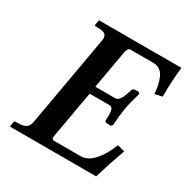

<svg xmlns="http://www.w3.org/2000/svg" viewBox="-149 -777 886 908"><g transform="rotate(30 293.5 -323.0)"><path d="M24.9 0 22.9 -2 26.9 -23.9Q28.3 -33.2 36.1 -33.2H48.8Q78.1 -33.2 91.8 -43Q105.5 -52.7 109.9 -77.1L196.8 -568.8Q196.8 -569.3 197.5 -574.2Q198.2 -579.1 198.2 -581.5Q198.2 -598.1 187.5 -605.5Q176.8 -612.8 151.9 -612.8H138.2Q135.3 -612.8 133.3 -615.2Q131.3 -617.7 131.8 -621.1L136.2 -644L139.2 -646H586.9Q578.1 -571.3 578.1 -483.9L538.1 -475.1Q536.1 -498.5 532.7 -516.6Q529.3 -534.7 521.2 -555.7Q513.2 -576.7 497.3 -588.4Q481.4 -600.1 459 -600.1H334Q320.3 -600.1 314.9 -570.8L278.8 -365.2H387.2Q393.1 -365.2 397.9 -367.4Q402.8 -369.6 407.2 -375.2Q411.6 -380.9 414.6 -385.3Q417.5 -389.6 421.6 -400.1Q425.8 -410.6 427.7 -416.5L434.1 -436Q434.1 -439.5 439.2 -443.1Q444.3 -446.8 451.2 -446.8H471.2L475.1 -437Q458 -380.4 452.1 -344.2Q444.3 -296.9 441.9 -251L435.1 -242.2H415Q408.2 -242.2 404.1 -245.4Q399.9 -248.5 400.9 -252Q401.9 -272.5 401.9 -280.3Q401.9 -301.8 397.2 -312.5Q392.6 -323.2 379.9 -323.2H272L228 -75.2Q226.1 -61.5 226.1 -59.1Q226.1 -45.9 235.8 -45.9H382.8Q420.9 -45.9 453.9 -82.8Q486.8 -119.6 509.8 -179.2L549.8 -168.9Q517.6 -79.1 494.1 0Z"/></g></svg>

Font: Linux Libertine G
Style: Semibold Italic
Weight: 600
Italic angle: -11.5°
Designer: Philipp H. Poll
Foundry: Philipp H. Poll
Version: Version 5.1.1